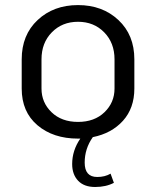

<svg xmlns="http://www.w3.org/2000/svg" viewBox="-20 -537 623 767"><path d="M145.8 -300V-183.3Q145.8 -127.5 185.8 -88.8Q225.8 -50 291.7 -50Q357.5 -50 397.5 -88.8Q437.5 -127.5 437.5 -183.3V-300Q437.5 -365.8 396.2 -407.9Q355 -450 291.7 -450Q228.3 -450 187.1 -407.9Q145.8 -365.8 145.8 -300ZM516.7 -300V-183.3Q516.7 -105 471.3 -54.6Q425.8 -4.2 350.8 10.8Q318.3 56.7 318.3 112.5Q318.3 170 368.3 170Q399.2 170 421.7 156.7L435 193.3Q403.3 210 360 210Q315.8 210 292.1 185Q268.3 160 268.3 118.3Q268.3 64.2 300.8 16.7H291.7Q192.5 16.7 129.6 -36.7Q66.7 -90 66.7 -183.3V-300Q66.7 -397.5 130.4 -457.1Q194.2 -516.7 291.7 -516.7Q389.2 -516.7 452.9 -457.1Q516.7 -397.5 516.7 -300Z"/></svg>

Font: BoonBaan
Style: Regular
Weight: 400
Designer: Sungsit Sawaiwan
Foundry: FontUni
Version: Version 2.0